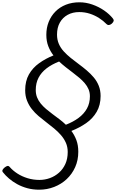

<svg xmlns="http://www.w3.org/2000/svg" viewBox="-86 -1150 1009 1670"><path d="M255 500Q200 500 152 487Q104 474 64 452Q24 430 -7.5 403Q-39 376 -60 349Q-69 338 -63.5 327.5Q-58 317 -46 307Q-31 295 -20.5 293.5Q-10 292 -1 303Q26 334 65.5 359.5Q105 385 154 400Q203 415 257 415Q304 415 348 399Q392 383 427 352Q462 321 482.5 276Q503 231 503 172Q503 128 487 92Q471 56 444.5 25.5Q418 -5 385.5 -32Q353 -59 318 -85.5Q283 -112 250 -140Q217 -168 191 -201Q165 -234 149 -274.5Q133 -315 133 -365Q133 -445 165.5 -502.5Q198 -560 254.5 -600.5Q311 -641 379 -668Q351 -704 334 -748Q317 -792 317 -847Q317 -908 337.5 -959.5Q358 -1011 396 -1049.5Q434 -1088 487 -1109Q540 -1130 605 -1130Q662 -1130 717.5 -1110.5Q773 -1091 819.5 -1059Q866 -1027 896 -989Q905 -978 902.5 -967.5Q900 -957 886 -944Q874 -934 862 -932.5Q850 -931 841 -940Q812 -970 775 -993.5Q738 -1017 695 -1031Q652 -1045 603 -1045Q546 -1045 502.5 -1021Q459 -997 434.5 -953.5Q410 -910 410 -849Q410 -805 425.5 -769Q441 -733 468.5 -703Q496 -673 529.5 -646Q563 -619 599 -592.5Q635 -566 668.5 -537.5Q702 -509 729.5 -476.5Q757 -444 773 -404Q789 -364 789 -315Q789 -236 755 -177.5Q721 -119 663.5 -79Q606 -39 535 -11Q562 25 578.5 69Q595 113 595 170Q595 243 568 303.5Q541 364 494 408Q447 452 385 476Q323 500 255 500ZM487 -65Q551 -90 597.5 -124.5Q644 -159 670 -205.5Q696 -252 696 -313Q696 -346 684 -374Q672 -402 651 -426.5Q630 -451 603.5 -473.5Q577 -496 547 -518.5Q517 -541 486.5 -565Q456 -589 428 -615Q364 -590 318.5 -555Q273 -520 249 -473.5Q225 -427 225 -367Q225 -332 236.5 -303Q248 -274 268.5 -249Q289 -224 315 -202Q341 -180 370.5 -158Q400 -136 430 -113.5Q460 -91 487 -65Z"/></svg>

Font: Playwrite CU
Style: Regular
Weight: 400
Designer: Veronika Burian, José Scaglione
Foundry: TypeTogether
Version: Version 1.002